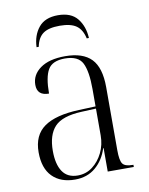

<svg xmlns="http://www.w3.org/2000/svg" viewBox="-84 -792 668 863"><g transform="rotate(-10 250.5 -360.5)"><path d="M189 10Q123 10 85.5 -28Q48 -66 48 -139Q48 -217 100.5 -254Q153 -291 259 -295L336 -298V-377Q336 -458 317 -496Q298 -534 237 -534Q180 -534 160 -500Q140 -466 140 -391Q86 -391 86 -440Q86 -486 126.5 -515Q167 -544 240 -544Q321 -544 359.5 -504Q398 -464 398 -375V-87Q398 -40 409 -25Q420 -10 454 -10H458V0H339V-107H337Q321 -55 283 -22.5Q245 10 189 10ZM204 -6Q242 -6 271.5 -28.5Q301 -51 318.5 -87Q336 -123 336 -166V-288L269 -285Q181 -281 146.5 -244Q112 -207 112 -134Q112 -73 134.5 -39.5Q157 -6 204 -6ZM121 -606Q123 -660 152 -695.5Q181 -731 240 -731Q300 -731 328.5 -695.5Q357 -660 360 -606H350Q341 -647 315.5 -665Q290 -683 240 -683Q189 -683 164 -665Q139 -647 131 -606Z"/></g></svg>

Font: Noto Serif Display SemiCondensed Light
Style: Regular
Weight: 300
Width: 4
Designer: Monotype Design Team
Foundry: Monotype Imaging Inc.
Version: Version 2.009